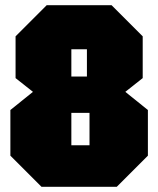

<svg xmlns="http://www.w3.org/2000/svg" viewBox="-20 -720 610 740"><path d="M255 -425H315V-530H255ZM255 -160H325V-285H255ZM140 0 20 -120V-296L107 -366L40 -419V-580L160 -700H410L530 -580V-419L463 -366L550 -296V-120L430 0Z"/></svg>

Font: Tektur Condensed Black
Style: Regular
Weight: 900
Width: 3
Designer: Adam Jagosz
Foundry: Adam Jagosz
Version: Version 1.005;gftools[0.9.30]